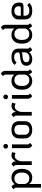

<svg xmlns="http://www.w3.org/2000/svg" viewBox="1760 -2533 992 4552"><g transform="rotate(-90 2256.0 -257.0)"><path d="M528 -251V-219Q528 -157 505 -104.5Q482 -52 435.5 -20.5Q389 11 323 11Q263 11 227.5 -8.5Q192 -28 170 -61V219H82V-365Q82 -386 74 -399.5Q66 -413 45 -429L103 -481Q132 -465 146.5 -447Q161 -429 165 -402Q217 -481 323 -481Q389 -481 435.5 -449.5Q482 -418 505 -365.5Q528 -313 528 -251ZM440 -251Q440 -322 402.5 -367Q365 -412 302 -412Q200 -412 170 -313V-157Q200 -58 302 -58Q365 -58 402.5 -103Q440 -148 440 -219Z M926 -460 904 -383Q870 -403 832 -403Q787 -403 755 -365Q723 -327 708 -263V0H620V-365Q620 -386 612 -399.5Q604 -413 583 -429L642 -481Q677 -462 691.5 -439.5Q706 -417 708 -377Q730 -426 767 -453.5Q804 -481 854 -481Q897 -481 926 -460Z M1008 -618Q1008 -641 1024.5 -657.5Q1041 -674 1064 -674Q1087 -674 1103.5 -657.5Q1120 -641 1120 -618Q1120 -595 1103.5 -578.5Q1087 -562 1064 -562Q1041 -562 1024.5 -578.5Q1008 -595 1008 -618ZM1020 -105V-470H1108V-105Q1108 -84 1116 -70.5Q1124 -57 1145 -41L1086 11Q1049 -9 1034.5 -34.5Q1020 -60 1020 -105Z M1250 -171V-299Q1250 -386 1303.5 -433.5Q1357 -481 1455 -481Q1553 -481 1606 -433.5Q1659 -386 1659 -299V-171Q1659 -84 1606 -36.5Q1553 11 1455 11Q1357 11 1303.5 -36.5Q1250 -84 1250 -171ZM1571 -171V-299Q1571 -353 1540.5 -382.5Q1510 -412 1455 -412Q1399 -412 1368.5 -382.5Q1338 -353 1338 -299V-171Q1338 -117 1368.5 -87.5Q1399 -58 1455 -58Q1510 -58 1540.5 -87.5Q1571 -117 1571 -171Z M2097 -460 2075 -383Q2041 -403 2003 -403Q1958 -403 1926 -365Q1894 -327 1879 -263V0H1791V-365Q1791 -386 1783 -399.5Q1775 -413 1754 -429L1813 -481Q1848 -462 1862.5 -439.5Q1877 -417 1879 -377Q1901 -426 1938 -453.5Q1975 -481 2025 -481Q2068 -481 2097 -460Z M2179 -618Q2179 -641 2195.5 -657.5Q2212 -674 2235 -674Q2258 -674 2274.5 -657.5Q2291 -641 2291 -618Q2291 -595 2274.5 -578.5Q2258 -562 2235 -562Q2212 -562 2195.5 -578.5Q2179 -595 2179 -618ZM2191 -105V-470H2279V-105Q2279 -84 2287 -70.5Q2295 -57 2316 -41L2257 11Q2220 -9 2205.5 -34.5Q2191 -60 2191 -105Z M2889 -41 2830 11Q2783 -14 2769 -69Q2719 11 2612 11Q2550 11 2503.5 -17.5Q2457 -46 2431.5 -98Q2406 -150 2406 -219V-251Q2406 -318 2430.5 -370Q2455 -422 2501.5 -451.5Q2548 -481 2612 -481Q2714 -481 2764 -411V-616Q2764 -637 2756.5 -650Q2749 -663 2727 -681L2787 -733Q2824 -713 2838 -687.5Q2852 -662 2852 -616V-105Q2852 -84 2860 -70.5Q2868 -57 2889 -41ZM2764 -313Q2748 -363 2715.5 -387.5Q2683 -412 2632 -412Q2569 -412 2531.5 -367Q2494 -322 2494 -251V-219Q2494 -148 2531 -103Q2568 -58 2632 -58Q2683 -58 2715.5 -82.5Q2748 -107 2764 -157Z M3416 -41 3357 11Q3306 -15 3295 -63Q3271 -29 3228.5 -9Q3186 11 3131 11Q3056 11 3015 -24.5Q2974 -60 2974 -127Q2974 -196 3022 -230Q3070 -264 3154 -273L3222 -281Q3265 -286 3278.5 -296.5Q3292 -307 3291 -333Q3287 -372 3259.5 -395Q3232 -418 3176 -418Q3135 -418 3106 -404.5Q3077 -391 3053 -361L2993 -404Q3018 -442 3062.5 -461.5Q3107 -481 3176 -481Q3277 -481 3328 -439Q3379 -397 3379 -317V-105Q3379 -84 3387 -70.5Q3395 -57 3416 -41ZM3292 -171V-238Q3269 -225 3221 -221L3162 -215Q3058 -203 3058 -130Q3058 -93 3082 -73.5Q3106 -54 3152 -54Q3215 -54 3253.5 -87Q3292 -120 3292 -171Z M3981 -41 3922 11Q3875 -14 3861 -69Q3811 11 3704 11Q3642 11 3595.5 -17.5Q3549 -46 3523.5 -98Q3498 -150 3498 -219V-251Q3498 -318 3522.5 -370Q3547 -422 3593.5 -451.5Q3640 -481 3704 -481Q3806 -481 3856 -411V-616Q3856 -637 3848.5 -650Q3841 -663 3819 -681L3879 -733Q3916 -713 3930 -687.5Q3944 -662 3944 -616V-105Q3944 -84 3952 -70.5Q3960 -57 3981 -41ZM3856 -313Q3840 -363 3807.5 -387.5Q3775 -412 3724 -412Q3661 -412 3623.5 -367Q3586 -322 3586 -251V-219Q3586 -148 3623 -103Q3660 -58 3724 -58Q3775 -58 3807.5 -82.5Q3840 -107 3856 -157Z M4409 -108 4463 -59Q4433 -23 4388.5 -6Q4344 11 4279 11Q4176 11 4123.5 -33.5Q4071 -78 4071 -166V-315Q4071 -392 4124.5 -436.5Q4178 -481 4271 -481Q4367 -481 4419.5 -434Q4472 -387 4472 -299Q4472 -240 4451.5 -218Q4431 -196 4373 -196H4159V-165Q4159 -111 4189 -84Q4219 -57 4281 -57Q4322 -57 4351.5 -69Q4381 -81 4409 -108ZM4159 -309V-259H4330Q4361 -259 4372.5 -269Q4384 -279 4384 -307Q4384 -357 4354 -385Q4324 -413 4271 -413Q4218 -413 4188.5 -385Q4159 -357 4159 -309Z"/></g></svg>

Font: KoHo Medium
Style: Regular
Weight: 500
Version: Version 1.000; ttfautohint (v1.6)